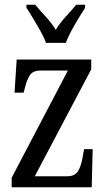

<svg xmlns="http://www.w3.org/2000/svg" viewBox="-20 -786 448 806"><path d="M29 0V-40L265 -490H152Q118 -490 105 -470Q92 -450 83 -411L79 -397H41L50 -536H363V-495L126 -46H262Q294 -46 307.5 -67.5Q321 -89 328 -132L333 -160H369L365 0ZM173 -606Q165 -629 150 -655.5Q135 -682 119.5 -708Q104 -734 91 -753V-766H128Q149 -741 172.5 -715.5Q196 -690 214 -661Q232 -690 255.5 -715.5Q279 -741 300 -766H337V-753Q325 -734 309 -708Q293 -682 279 -655.5Q265 -629 256 -606Z"/></svg>

Font: Noto Serif Tamil ExtraCondensed
Style: Regular
Weight: 400
Width: 2
Designer: Indian Type Foundry, Tom Grace, and the Monotype Design Team
Foundry: Monotype Imaging Inc.
Version: Version 2.004; ttfautohint (v1.8.4.7-5d5b)